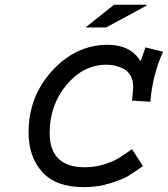

<svg xmlns="http://www.w3.org/2000/svg" viewBox="-20 -774 708 810"><path d="M593.8 -574.2 668 -555.7Q623 -457 614.3 -344.7L537.1 -349.6Q542 -400.4 542 -409.2Q542 -436.5 529.8 -456.5Q517.6 -476.6 498.5 -485.4Q479.5 -494.1 462.4 -497.6Q445.3 -501 428.7 -501Q332 -501 260.7 -416Q189.5 -331.1 189.5 -212.9Q189.5 -68.4 337.9 -68.4Q379.9 -68.4 417.5 -80.1Q455.1 -91.8 475.6 -104Q496.1 -116.2 537.1 -144.5L583 -73.2Q545.9 -46.9 521 -31.7Q496.1 -16.6 443.8 -0.5Q391.6 15.6 334 15.6Q215.8 15.6 158.2 -48.3Q100.6 -112.3 100.6 -215.8Q100.6 -367.2 200.7 -476.1Q300.8 -585 434.6 -585Q530.3 -585 573.2 -515.6ZM597.7 -750 427.7 -658.2H340.8L460.9 -753.9H597.7Z"/></svg>

Font: Thabit-Bold-Oblique
Style: Bold Oblique
Weight: 700
Designer: Regenerated by Nadim Shaikli
Foundry: MAK Alagha
Version: 0.01